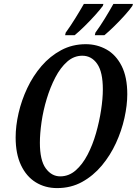

<svg xmlns="http://www.w3.org/2000/svg" viewBox="-20 -951 700 982"><path d="M272 11Q211 11 163 -18.5Q115 -48 87.5 -106Q60 -164 60 -248Q60 -307 75 -372.5Q90 -438 119.5 -500.5Q149 -563 192.5 -613.5Q236 -664 293 -694.5Q350 -725 419 -725Q476 -725 524.5 -698Q573 -671 602 -614Q631 -557 631 -469Q631 -413 616.5 -347.5Q602 -282 573 -219Q544 -156 500.5 -104Q457 -52 400 -20.5Q343 11 272 11ZM288 -49Q332 -49 367 -79.5Q402 -110 428 -160Q454 -210 471 -269.5Q488 -329 497 -388Q506 -447 506 -494Q506 -583 477 -624.5Q448 -666 401 -666Q358 -666 323.5 -635.5Q289 -605 263 -555Q237 -505 219 -445.5Q201 -386 192.5 -327Q184 -268 184 -221Q184 -131 214 -90Q244 -49 288 -49ZM468 -784Q492 -817 516 -856Q540 -895 560 -931H660L657 -921Q645 -903 619.5 -874.5Q594 -846 565 -817.5Q536 -789 514 -771H465ZM316 -784Q340 -817 364.5 -856.5Q389 -896 409 -931H509L506 -921Q493 -903 467.5 -874.5Q442 -846 413 -817.5Q384 -789 362 -771H313Z"/></svg>

Font: Noto Serif ExtraCondensed SemiBold
Style: Italic
Weight: 600
Width: 2
Italic angle: -12°
Designer: Monotype Design Team
Foundry: Monotype Imaging Inc.
Version: Version 2.013